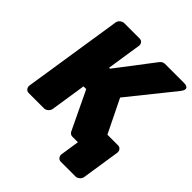

<svg xmlns="http://www.w3.org/2000/svg" viewBox="-253 -913 1290 1290"><g transform="rotate(45 392.5 -268.0)"><path d="M313 -254 444 20C449 30 460 38 473 38H647C719 38 688 -20 688 -20L514 -375L768 -691C817 -752 746 -748 746 -748H568C555 -748 542 -742 533 -731L329 -464H320L358 -711C360 -727 350 -748 327 -748H180C164 -748 140 -734 136 -711L26 0C24 16 35 38 58 38H205C221 38 244 23 248 0L287 -254ZM678 212C694 212 717 197 721 174L763 -100C765 -116 755 -138 732 -138H591C575 -138 551 -123 547 -100L505 174C503 190 514 212 537 212Z"/></g></svg>

Font: Asimov Print
Style: EIt
Weight: 500
Designer: Google
Version: Version 2.000980; 2014